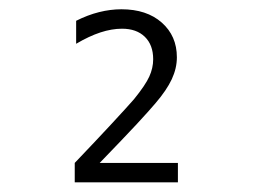

<svg xmlns="http://www.w3.org/2000/svg" viewBox="-20 -636 540 410"><path d="M192.9 -288.1H359.9V-246.6H139.6V-288.1Q184.8 -335.4 218.8 -372.1Q252.7 -408.7 266.1 -424.1Q290.3 -453.9 298.7 -472.3Q307.1 -490.7 307.1 -509.5Q307.1 -540 289.3 -557.4Q271.5 -574.7 240.5 -574.7Q218.8 -574.7 194.5 -566.8Q170.2 -558.8 142.6 -542.5V-591.6Q167.2 -604 191.5 -610.1Q215.8 -616.2 239.3 -616.2Q293.2 -616.2 325.4 -587.8Q357.7 -559.3 357.7 -513.7Q357.7 -490.2 346.8 -466.8Q335.9 -443.4 311.8 -415.3Q298.3 -399.4 272.3 -371.3Q246.3 -343.3 192.9 -288.1Z"/></svg>

Font: BabelStone Marchen
Style: Regular
Weight: 400
Designer: Andrew West
Foundry: Andrew West
Version: Version 9.003 2021-11-11